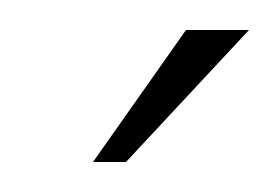

<svg xmlns="http://www.w3.org/2000/svg" viewBox="-20 -653 186 128"><path d="M42 -545 104 -633H146L64 -545Z"/></svg>

Font: Alumni Sans ExtraLight
Style: Italic
Weight: 250
Italic angle: -8°
Version: Version 1.016